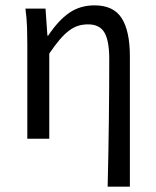

<svg xmlns="http://www.w3.org/2000/svg" viewBox="-20 -518 581 717"><path d="M382 179Q385 59 386.5 -66Q388 -191 388 -297Q388 -366 370 -396.5Q352 -427 309 -427Q289 -427 271.5 -421.5Q254 -416 237 -403Q220 -390 202.5 -369.5Q185 -349 164 -318V0H82V-353Q82 -382 81 -415Q80 -448 75 -486H150L157 -385H160Q198 -442 238.5 -470Q279 -498 333 -498Q404 -498 434.5 -450Q465 -402 465 -308V179Z"/></svg>

Font: Source Sans Pro
Style: Regular
Weight: 400
Designer: Paul D. Hunt
Foundry: Adobe Systems Incorporated
Version: Version 2.021;PS 2.000;hotconv 1.0.86;makeotf.lib2.5.63406